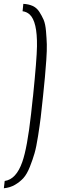

<svg xmlns="http://www.w3.org/2000/svg" viewBox="-26 -835 301 1002"><path d="M-5.9 147.5 -1.5 109.4Q58.6 101.1 90.3 10.3Q116.2 -62.5 136.2 -240.7Q139.2 -267.1 145 -322.3Q146 -330.1 146.5 -334Q166 -526.4 167 -593.3Q168.9 -723.1 128.4 -759.8Q113.3 -773.4 91.8 -776.4L95.7 -814.9Q123.5 -813.5 144.5 -804Q165.5 -794.4 179 -773.7Q192.4 -752.9 201.7 -731.7Q210.9 -710.4 214.1 -672.1Q217.3 -633.8 218.3 -603.8Q219.2 -573.7 215.6 -521.2Q211.9 -468.8 208.5 -432.9Q205.1 -397 198.7 -334Q191.4 -262.7 186.5 -222.7Q181.6 -182.6 172.6 -125Q163.6 -67.4 154.3 -35.2Q145 -2.9 129.9 35.4Q114.7 73.7 96.4 94Q78.1 114.3 52.2 129.4Q26.4 144.5 -5.9 147.5Z"/></svg>

Font: Oswald
Style: Extra-Light
Weight: 200
Designer: Vernon Adams
Foundry: Vernon Adams
Version: 3.0; ttfautohint (v0.94.23-7a4d-dirty) -l 8 -r 50 -G 200 -x 